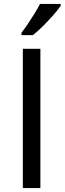

<svg xmlns="http://www.w3.org/2000/svg" viewBox="-20 -964 331 984"><path d="M97 0V-714H187V0ZM291 -944V-934Q279 -916 254 -887.5Q229 -859 200.5 -830.5Q172 -802 148 -784H90V-796Q105 -815 122.5 -841Q140 -867 157 -894.5Q174 -922 185 -944Z"/></svg>

Font: Noto IKEA Latin
Style: Regular
Weight: 400
Designer: Monotype Design Team
Foundry: Monotype Imaging Inc.
Version: Version 1.0